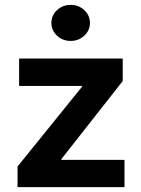

<svg xmlns="http://www.w3.org/2000/svg" viewBox="-20 -770 582 790"><path d="M52.2 0V-85L317.9 -413.6V-416.5H58.6V-529.3H484.9V-436.5L232.4 -115.2V-112.3H492.2V0ZM271 -601.6Q237.8 -601.6 214.6 -623.3Q191.4 -645 191.4 -675.8Q191.4 -706.5 214.6 -728.3Q237.8 -750 271 -750Q303.7 -750 326.9 -728.3Q350.1 -706.5 350.1 -675.8Q350.1 -645 326.9 -623.3Q303.7 -601.6 271 -601.6Z"/></svg>

Font: Inter Cardless Tabular Bold
Style: Bold
Weight: 700
Designer: Rasmus Andersson
Foundry: rsms
Version: Version 4.000;git-4fc901f